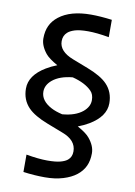

<svg xmlns="http://www.w3.org/2000/svg" viewBox="-94 -804 687 974"><g transform="rotate(10 250.0 -317.0)"><path d="M95.2 101.6V12.2Q159.2 23.4 203.4 23.4Q247.6 23.4 271.5 16.8Q295.4 10.3 307.6 0Q327.1 -16.1 327.1 -44.9Q327.1 -103 253.9 -129.9L174.3 -160.6Q103 -188 71.3 -221.2Q34.2 -259.8 34.2 -317.9Q34.2 -385.7 115.2 -434.6Q140.1 -449.7 170.4 -461.4Q124.5 -487.3 107.9 -507.8Q77.1 -545.9 77.1 -583.5Q77.1 -621.1 90.3 -649.2Q103.5 -677.2 130.4 -698.2Q189 -744.1 294.4 -744.1Q343.3 -744.1 402.8 -736.3V-647Q338.9 -658.2 294.7 -658.2Q250.5 -658.2 226.6 -650.6Q202.6 -643.1 190.4 -631.8Q170.9 -614.3 170.9 -585.9Q170.9 -533.2 244.1 -504.9L323.7 -474.1Q395 -446.8 426.8 -413.6Q463.9 -375 463.9 -316.9Q463.9 -249 382.3 -200.2Q356.9 -185.1 326.7 -173.8Q372.1 -148.9 389.2 -127.9Q420.9 -89.8 420.9 -51.8Q420.9 -13.7 407.7 14.4Q394.5 42.5 367.7 63.5Q340.8 84.5 299.8 96.9Q258.8 109.4 205.8 109.4Q152.8 109.4 95.2 101.6ZM237.8 -220.7Q304.7 -226.1 342.3 -256.8Q374 -283.2 374 -316.9Q374 -347.2 357.4 -363.8Q324.7 -397.5 258.3 -414.6Q191.9 -408.2 155.3 -377.9Q124 -351.6 124 -317.9Q124 -270.5 180.7 -240.7Q202.6 -229 237.8 -220.7Z"/></g></svg>

Font: Inder
Style: Regular
Weight: 400
Designer: Irina Smirnova
Foundry: Irina Smirnova
Version: Version 1.001